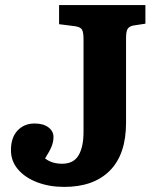

<svg xmlns="http://www.w3.org/2000/svg" viewBox="-20 -720 616 754"><path d="M232 14Q174 14 126.5 -4Q79 -22 51 -54.5Q23 -87 23 -130Q23 -180 49 -207.5Q75 -235 116 -235Q150 -235 170 -220Q190 -205 190 -182Q190 -163 182.5 -144.5Q175 -126 157 -98Q183 -77 224 -77Q269 -77 288.5 -110Q308 -143 308 -202V-567Q308 -593 302 -603.5Q296 -614 275 -617L212 -625V-700H551V-627L505 -620Q488 -617 481.5 -607Q475 -597 475 -570V-238Q475 -114 411.5 -50Q348 14 232 14Z"/></svg>

Font: Literata 12pt
Style: Bold
Weight: 700
Designer: Latin by Veronika Burian and Jose Scaglione. Greek by Irene Vlachou. Cyrillic by Vera Evstafieva.
Foundry: TypeTogether
Version: Version 3.002